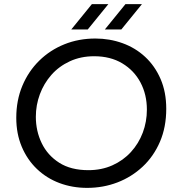

<svg xmlns="http://www.w3.org/2000/svg" viewBox="-20 -900 856 932"><path d="M403 12Q331 12 268.5 -11.5Q206 -35 159 -80Q112 -125 85.5 -188Q59 -251 59 -328Q59 -413 88.5 -483.5Q118 -554 170.5 -605.5Q223 -657 292.5 -685Q362 -713 443 -713Q512 -713 574.5 -690.5Q637 -668 684.5 -624Q732 -580 759.5 -516.5Q787 -453 787 -372Q787 -283 756.5 -212Q726 -141 672.5 -91Q619 -41 550 -14.5Q481 12 403 12ZM409 -74Q473 -74 525.5 -97.5Q578 -121 615.5 -162Q653 -203 673 -256Q693 -309 693 -368Q693 -441 662 -499.5Q631 -558 573.5 -592.5Q516 -627 437 -627Q372 -627 319 -602.5Q266 -578 229.5 -536.5Q193 -495 173.5 -442.5Q154 -390 154 -333Q154 -264 182.5 -205Q211 -146 267.5 -110Q324 -74 409 -74ZM489 -757 589 -880H669L569 -757ZM326 -757 426 -880H506L406 -757Z"/></svg>

Font: MuseoModerno
Style: Italic
Weight: 400
Italic angle: -9°
Designer: Pablo Cosgaya, Héctor Gatti, Marcela Romero, and the Authors of The MuseoModerno Project.
Foundry: Omnibus-Type Team
Version: Version 1.003